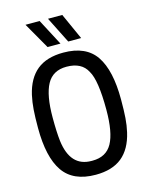

<svg xmlns="http://www.w3.org/2000/svg" viewBox="-147 -1117 952 1221"><g transform="rotate(-15 328.5 -506.5)"><path d="M143 -852ZM378 -852 291 -1025H385L463 -852ZM242 -852 143 -1025H236L327 -852ZM329 12Q181 12 115.5 -83Q50 -178 50 -370Q50 -442 53.5 -490.5Q57 -539 67 -584Q91 -688 155 -740Q219 -792 329 -792Q478 -792 542.5 -696.5Q607 -601 607 -410Q607 -336 603.5 -288Q600 -240 590 -197Q566 -92 502 -40Q438 12 329 12ZM332 -80Q422 -80 461 -150.5Q500 -221 500 -370Q500 -565 461 -629Q425 -700 325 -700Q235 -700 196 -628.5Q157 -557 157 -410Q157 -315 164 -255Q186 -80 325 -80Z"/></g></svg>

Font: Tanohe Sans Medium
Style: Regular
Weight: 500
Designer: Village Type and Design LLC
Foundry: Cooper Hewitt Smithsonian Design Museum
Version: Version 1.00;September 29, 2021;FontCreator 13.0.0.2655 64-b